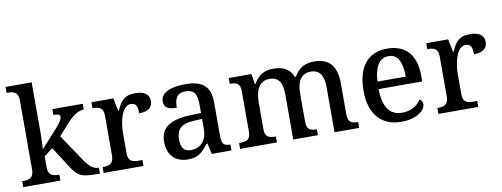

<svg xmlns="http://www.w3.org/2000/svg" viewBox="-63 -1092 3748 1434"><g transform="rotate(-10 1811.5 -375.0)"><path d="M18 0H300V-45H295C255 -45 216 -53 216 -112V-199L282 -249L378 -99C434 -11 461 0 586 0H600V-45H597C555 -45 525 -74 489 -128L356 -326L423 -401C475 -460 518 -492 564 -492V-536H334V-492C367 -492 384 -487 384 -470C384 -453 374 -434 337 -392L212 -254C212 -257 216 -339 216 -375V-760H18V-715H27C66 -715 106 -706 106 -649V-115C106 -54 67 -45 27 -45H18Z M628 0H930V-45H901C858 -45 822 -53 822 -112V-268C822 -345 846 -472 916 -472C955 -472 967 -448 967 -393C1038 -393 1069 -422 1069 -469C1069 -517 1035 -546 961 -546C875 -546 848 -501 821 -438H816L796 -536H630V-491H633C677 -491 712 -482 712 -423V-117C712 -54 677 -45 632 -45H628Z M1268 10C1349 10 1380 -26 1422 -81H1430L1448 0H1597V-45H1594C1549 -45 1532 -61 1532 -117V-375C1532 -501 1469 -547 1342 -547C1239 -547 1155 -519 1155 -449C1155 -402 1187 -385 1251 -385C1251 -449 1266 -494 1336 -494C1410 -494 1422 -446 1422 -373V-315L1339 -312C1187 -307 1113 -257 1113 -151C1113 -41 1179 10 1268 10ZM1300 -55C1249 -55 1226 -86 1226 -146C1226 -223 1260 -263 1364 -267L1422 -270V-191C1422 -108 1374 -55 1300 -55Z M1663 0H1942V-45H1939C1895 -45 1860 -53 1860 -112V-317C1860 -402 1887 -477 1969 -477C2041 -477 2066 -427 2066 -341V0H2253V-45H2250C2205 -45 2176 -54 2176 -117V-330C2176 -409 2203 -477 2281 -477C2352 -477 2379 -427 2379 -341V0H2566V-45H2563C2518 -45 2489 -54 2489 -117V-352C2489 -488 2427 -547 2324 -547C2258 -547 2204 -527 2167 -458H2159C2135 -522 2080 -547 2014 -547C1947 -547 1899 -527 1861 -458H1856L1843 -536H1671V-492H1674C1718 -492 1750 -483 1750 -425V-116C1750 -54 1719 -45 1674 -45H1663Z M2885 10C3011 10 3069 -50 3069 -93C3069 -112 3057 -125 3046 -130C3022 -91 2974 -56 2905 -56C2811 -56 2762 -117 2759 -260H3090V-307C3090 -465 3008 -547 2875 -547C2728 -547 2646 -451 2646 -264C2646 -91 2733 10 2885 10ZM2975 -317H2761C2766 -429 2805 -490 2874 -490C2948 -490 2975 -421 2975 -317Z M3167 0H3469V-45H3440C3397 -45 3361 -53 3361 -112V-268C3361 -345 3385 -472 3455 -472C3494 -472 3506 -448 3506 -393C3577 -393 3608 -422 3608 -469C3608 -517 3574 -546 3500 -546C3414 -546 3387 -501 3360 -438H3355L3335 -536H3169V-491H3172C3216 -491 3251 -482 3251 -423V-117C3251 -54 3216 -45 3171 -45H3167Z"/></g></svg>

Font: Noto Serif Devanagari Medium
Style: Regular
Weight: 500
Designer: Universal Thirst, Indian Type Foundry and the Monotype Design Team
Foundry: Monotype Imaging Inc.
Version: Version 2.004